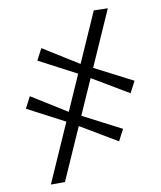

<svg xmlns="http://www.w3.org/2000/svg" viewBox="-95 -821 873 1041"><g transform="rotate(-10 341.0 -300.0)"><path d="M100 144.5 493 -745 570 -743 177.5 144.5ZM505 -22 300 -144 248 -173.5 38 -284 71 -347 271.5 -222 318.5 -198.5 538 -85ZM611.5 -268 406.5 -390 354.5 -419.5 144.5 -530 177.5 -593 377.5 -468 424.5 -444.5 644.5 -331Z"/></g></svg>

Font: Merriweather Light
Style: Regular
Weight: 300
Designer: Eben Sorkin
Foundry: Eben Sorkin
Version: Version 2.100